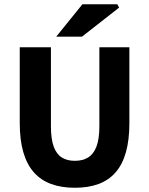

<svg xmlns="http://www.w3.org/2000/svg" viewBox="-20 -875 705 907"><path d="M333.6 12Q270.4 12 221.9 -5.7Q173.3 -23.4 140.2 -60.6Q107.2 -97.8 90.2 -155.8Q73.3 -213.8 73.3 -293.9V-651.8H220.6V-278.7Q220.6 -218.1 233.8 -182.3Q246.9 -146.5 272.2 -130.9Q297.4 -115.3 333.6 -115.3Q370.2 -115.3 396 -130.9Q421.7 -146.5 435.6 -182.3Q449.4 -218.1 449.4 -278.7V-651.8H591.2V-293.9Q591.2 -213.8 574.8 -155.8Q558.4 -97.8 525.9 -60.6Q493.4 -23.4 445.1 -5.7Q396.8 12 333.6 12ZM245.6 -701.8 369.2 -854.7H534.2L542.8 -839.2L367.3 -701.8Z"/></svg>

Font: SourceSans3VF
Style: Regular
Weight: 200
Designer: Paul D. Hunt
Foundry: Adobe
Version: Version 3.052;hotconv 1.1.0;makeotfexe 2.6.0